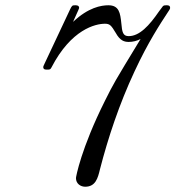

<svg xmlns="http://www.w3.org/2000/svg" viewBox="-20 -686 665 728"><path d="M144 -432C144 -422 152 -422 159 -422C170 -422 171 -423 175 -430C250 -575 342 -596 378 -596C397 -596 402 -589 419 -561C435 -532 451 -527 468 -527C484 -527 499 -531 513 -538C412 -372 411 -370 378 -304C287 -122 268 -15 268 -11C268 11 286 22 303 22C342 22 351 -10 359 -44C390 -164 432 -291 490 -415C542 -527 588 -596 616 -639C625 -652 625 -654 625 -656C625 -666 617 -666 611 -666C606 -666 602 -666 598 -663L583 -643C546 -589 509 -549 468 -549C446 -549 443 -564 440 -598C436 -636 432 -666 391 -666C364 -666 315 -658 257 -603C280 -653 280 -655 280 -656C280 -666 270 -666 265 -666C254 -666 253 -665 246 -651L150 -447C144 -435 144 -433 144 -432Z"/></svg>

Font: CMU Serif
Style: Italic
Weight: 500
Italic angle: -14.04°
Version: Version 0.7.0